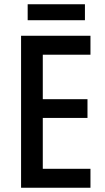

<svg xmlns="http://www.w3.org/2000/svg" viewBox="-20 -882 495 902"><path d="M379 -862H110V-787H379ZM405 0V-89H181V-328H391V-416H181V-625H405V-714H79V0Z"/></svg>

Font: Noto Sans Gujarati UI Condensed Medium
Style: Regular
Weight: 500
Width: 3
Designer: Jelle Bosma - Monotype Design Team, Universal Thirst
Foundry: Monotype Imaging Inc.
Version: Version 2.106